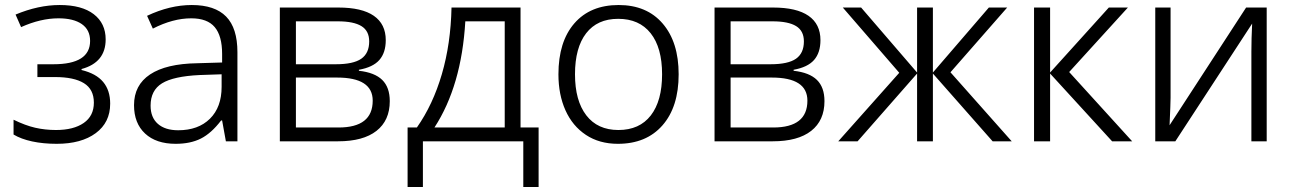

<svg xmlns="http://www.w3.org/2000/svg" viewBox="-20 -563 5154 765"><path d="M34 -27V-86Q81 -63 120.5 -54Q160 -45 203 -45Q273 -45 313.5 -73Q354 -101 354 -154Q354 -207 314.5 -231.5Q275 -256 199 -256H129V-307H193Q339 -307 339 -400Q339 -444 306 -467Q273 -490 213 -490Q142 -490 64 -455L42 -505Q133 -543 218 -543Q306 -543 353.5 -506.5Q401 -470 401 -406Q401 -314 305 -288V-284Q363 -270 391 -236.5Q419 -203 419 -150Q419 -75 361.5 -32.5Q304 10 206 10Q152 10 108 0.5Q64 -9 34 -27Z M514 -144Q514 -224 578 -266.5Q642 -309 765 -311L865 -314V-348Q865 -420 835.5 -455Q806 -490 742 -490Q669 -490 589 -449L566 -500Q657 -543 744 -543Q836 -543 881 -497Q926 -451 926 -355V0H880L865 -83H861Q822 -32 780.5 -11Q739 10 680 10Q602 10 558 -31Q514 -72 514 -144ZM863 -217V-267L775 -264Q671 -259 625.5 -231Q580 -203 580 -142Q580 -95 609 -69.5Q638 -44 690 -44Q770 -44 816.5 -90Q863 -136 863 -217Z M1095 -533H1328Q1422 -533 1469.5 -500Q1517 -467 1517 -403Q1517 -353 1491.5 -324Q1466 -295 1410 -285V-281Q1473 -274 1503 -244.5Q1533 -215 1533 -160Q1533 -83 1480 -41.5Q1427 0 1327 0H1095ZM1318 -307Q1388 -307 1419.5 -329Q1451 -351 1451 -398Q1451 -440 1420 -459Q1389 -478 1326 -478H1159V-307ZM1329 -55Q1465 -55 1465 -162Q1465 -254 1323 -254H1159V-55Z M1604 -55H1641Q1705 -146 1740.5 -267.5Q1776 -389 1779 -533H2054V-55H2126V182H2065V0H1665V182H1604ZM1991 -55V-478H1834Q1819 -221 1711 -55Z M2205 -267Q2205 -397 2268.5 -470Q2332 -543 2445 -543Q2557 -543 2620.5 -469Q2684 -395 2684 -267Q2684 -137 2619.5 -63.5Q2555 10 2442 10Q2368 10 2314.5 -25.5Q2261 -61 2233 -123.5Q2205 -186 2205 -267ZM2618 -267Q2618 -373 2572.5 -430.5Q2527 -488 2443 -488Q2360 -488 2315.5 -430.5Q2271 -373 2271 -267Q2271 -162 2316 -103.5Q2361 -45 2444 -45Q2528 -45 2573 -103Q2618 -161 2618 -267Z M2827 -533H3060Q3154 -533 3201.5 -500Q3249 -467 3249 -403Q3249 -353 3223.5 -324Q3198 -295 3142 -285V-281Q3205 -274 3235 -244.5Q3265 -215 3265 -160Q3265 -83 3212 -41.5Q3159 0 3059 0H2827ZM3050 -307Q3120 -307 3151.5 -329Q3183 -351 3183 -398Q3183 -440 3152 -459Q3121 -478 3058 -478H2891V-307ZM3061 -55Q3197 -55 3197 -162Q3197 -254 3055 -254H2891V-55Z M3563 -273 3338 -533H3411L3634 -274V-533H3697V-274L3920 -533H3993L3767 -275L4011 0H3935L3697 -270V0H3634V-270L3397 0H3320Z M4100 -533H4164V-274L4398 -533H4474L4240 -276L4491 0H4411L4164 -270V0H4100Z M4583 -533H4644V-174L4643 -136L4640 -64L4945 -533H5027V0H4966V-357Q4966 -409 4969 -469L4663 0H4583Z"/></svg>

Font: OpenSansMMV
Style: Light
Weight: 300
Foundry: Ascender Corporation
Version: Version 4.001